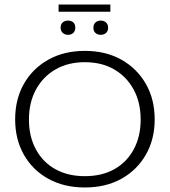

<svg xmlns="http://www.w3.org/2000/svg" viewBox="-20 -819 750 849"><path d="M355 10Q263 10 193.5 -28.5Q124 -67 85.5 -135Q47 -203 47 -291Q47 -380 85.5 -448Q124 -516 193.5 -555Q263 -594 355 -594Q448 -594 517 -555Q586 -516 625 -448Q664 -380 664 -291Q664 -203 625 -135Q586 -67 517 -28.5Q448 10 355 10ZM355 -40Q430 -40 485 -70.5Q540 -101 571 -158Q602 -215 602 -290Q602 -366 571 -423Q540 -480 485 -512Q430 -544 355 -544Q281 -544 225.5 -512Q170 -480 139 -423Q108 -366 108 -290Q108 -215 139 -158Q170 -101 225.5 -70.5Q281 -40 355 -40ZM281 -665Q267 -665 257.5 -673.5Q248 -682 248 -697Q248 -712 257.5 -720Q267 -728 281 -728Q295 -728 304 -720Q313 -712 313 -697Q313 -682 304 -673.5Q295 -665 281 -665ZM425 -665Q412 -665 402.5 -673Q393 -681 393 -696Q393 -712 402.5 -720Q412 -728 425 -728Q439 -728 448.5 -720Q458 -712 458 -696Q458 -681 448.5 -673Q439 -665 425 -665ZM239 -767V-799H468V-767Z"/></svg>

Font: Rokkitt SemiBold Light
Style: Regular
Weight: 300
Version: Version 3.103